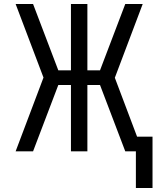

<svg xmlns="http://www.w3.org/2000/svg" viewBox="-20 -755 790 958"><path d="M658 183V0H605L479 -331H416V0H334V-331H271Q239 -248 208 -165.5Q177 -83 145 0H58L197 -368L58 -735H145L271 -404H334V-735H416V-404H479L605 -735H692L553 -367L664 -73H741V183Z"/></svg>

Font: Iosevka Aile
Style: Regular
Weight: 400
Designer: Belleve Invis
Foundry: Belleve Invis
Version: Version 28.0.1; ttfautohint (v1.8.4)